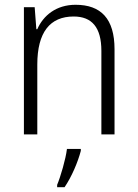

<svg xmlns="http://www.w3.org/2000/svg" viewBox="-20 -562 576 803"><path d="M296 -542C215 -542 161 -497 136 -440H132L125 -532H80V0H136V-292C136 -427 189 -493 288 -493C364 -493 404 -448 404 -349V0H459V-356C459 -484 402 -542 296 -542ZM318 69V61H260C255 103 233 178 219 211V221H250C280 177 306 115 318 69Z"/></svg>

Font: Noto Sans SemiCondensed Light
Style: Regular
Weight: 300
Width: 4
Designer: Monotype Design Team
Foundry: Monotype Imaging Inc.
Version: Version 2.013